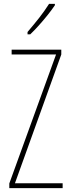

<svg xmlns="http://www.w3.org/2000/svg" viewBox="-20 -970 363 990"><path d="M303 0H28V-24L269 -689H40V-714H296V-689L57 -25H303ZM263 -943Q247 -919 224.5 -891Q202 -863 179 -837.5Q156 -812 136 -793H122V-805Q156 -845 182 -878Q208 -911 233 -950H263Z"/></svg>

Font: Noto Sans ExtraCondensed Thin
Style: Regular
Weight: 100
Width: 2
Designer: Monotype Design Team
Foundry: Monotype Imaging Inc.
Version: Version 2.013; ttfautohint (v1.8.4.7-5d5b)